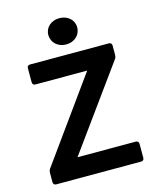

<svg xmlns="http://www.w3.org/2000/svg" viewBox="-120 -896 796 979"><g transform="rotate(-15 277.5 -407.0)"><path d="M211.9 -746.1C211.9 -705.1 245.1 -675.8 288.1 -675.8C331.1 -675.8 364.3 -705.1 364.3 -746.1C364.3 -786.1 331.1 -814.5 288.1 -814.5C245.1 -814.5 211.9 -786.1 211.9 -746.1ZM38.1 -65.4V-15.6C38.1 -5.9 43.9 0 53.7 0H502C511.7 0 517.6 -5.9 517.6 -15.6V-89.8C517.6 -99.6 511.7 -105.5 502 -105.5H194.3L508.8 -540C512.7 -545.9 514.6 -552.7 514.6 -559.6V-609.4C514.6 -619.1 508.8 -625 499 -625H83C73.2 -625 67.4 -619.1 67.4 -609.4V-535.2C67.4 -525.4 73.2 -519.5 83 -519.5H356.4L43.9 -85C40 -79.1 38.1 -72.3 38.1 -65.4Z"/></g></svg>

Font: Ed Sans Neue SemiBold
Style: Regular
Weight: 600
Designer: Stephen Hutchings
Version: Version 1.004;PS 001.004;hotconv 1.0.88;makeotf.lib2.5.64775